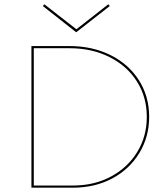

<svg xmlns="http://www.w3.org/2000/svg" viewBox="-20 -872 775 892"><path d="M334 -722 179 -844 186 -852 335 -736 483 -852 490 -844ZM673 -329Q673 -237 627.5 -161.5Q582 -86 501.5 -43Q421 0 318 0H126V-658H303Q409 -658 493.5 -616Q578 -574 625.5 -499Q673 -424 673 -329ZM662 -329Q662 -422 615.5 -494.5Q569 -567 487.5 -607.5Q406 -648 303 -648H137V-10H318Q418 -10 496 -52Q574 -94 618 -166.5Q662 -239 662 -329Z"/></svg>

Font: Ysabeau Infant Hairline
Style: Regular
Weight: 100
Designer: Christian Thalmann (Catharsis Fonts)
Version: Version 0.003